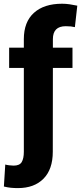

<svg xmlns="http://www.w3.org/2000/svg" viewBox="-40 -780 428 1014"><path d="M342.8 -528.3V-421.4H239.3L238.8 21.5Q238.8 114.3 189.7 163.8Q140.6 213.4 54.7 213.4Q35.2 213.4 17.8 211.7Q0.5 210 -19.5 205.1L-12.2 88.9Q-4.9 91.3 8.8 93Q22.5 94.7 31.7 94.7Q63.5 94.7 74.7 75.9Q85.9 57.1 85.9 21.5V-421.4H8.3V-528.3H85.9V-573.2Q85.9 -664.1 139.2 -712.2Q192.4 -760.3 288.1 -760.3Q308.1 -760.3 327.9 -757.3Q347.7 -754.4 368.2 -750L355.5 -636.7Q344.7 -639.2 334 -640.4Q323.2 -641.6 307.1 -641.6Q239.3 -641.6 239.3 -573.2V-528.3Z"/></svg>

Font: Vazirmatn RD ExtraBold
Style: Regular
Weight: 800
Designer: Saber Rastikerdar
Foundry: Saber Rastikerdar
Version: Version 32.102